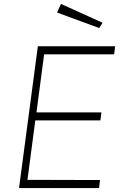

<svg xmlns="http://www.w3.org/2000/svg" viewBox="-20 -959 632 979"><path d="M291 -939 271 -895 486 -816 503 -843ZM77 0H485L490 -41L120 -42L160 -345H492L497 -386H166L205 -682H562L567 -723H173Z"/></svg>

Font: United Sans Thin
Style: Italic
Weight: 100
Italic angle: -8°
Designer: Pablo Impallari, Rodrigo Fuenzalida (Modified by Dan O. Williams)
Version: Version 1.000;PS 001.000;hotconv 1.0.88;makeotf.lib2.5.64775